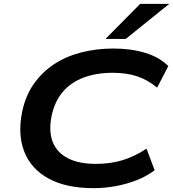

<svg xmlns="http://www.w3.org/2000/svg" viewBox="-20 -967 899 997"><path d="M465 10Q324 10 233 -39.5Q142 -89 106.5 -178.5Q71 -268 95 -386Q112 -469 155 -530.5Q198 -592 260 -633Q322 -674 401 -694.5Q480 -715 568 -715Q661 -715 734.5 -692.5Q808 -670 854 -624L796 -512Q746 -553 691.5 -571Q637 -589 565 -589Q481 -589 415 -564.5Q349 -540 306.5 -490.5Q264 -441 248 -365Q232 -286 253.5 -230.5Q275 -175 332 -145.5Q389 -116 478 -116Q551 -116 614 -134.5Q677 -153 741 -195L783 -83Q742 -52 691.5 -32Q641 -12 583.5 -1Q526 10 465 10ZM528 -765 708 -947H859L633 -765Z"/></svg>

Font: Nunito Sans 10pt Expanded
Style: Bold Italic
Weight: 700
Width: 7
Italic angle: -9°
Designer: Vernon Adams
Foundry: Vernon Adams
Version: Version 3.101;gftools[0.9.27]